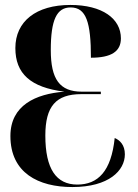

<svg xmlns="http://www.w3.org/2000/svg" viewBox="-20 -744 556 775"><path d="M272 11C420 11 484 -56 484 -121C484 -159 464 -178 443 -187C429 -52 375 1 292 1C207 1 163 -62 163 -197C163 -315 206 -364 308 -364H387V-374H310C221 -374 185 -424 185 -542C185 -664 209 -714 265 -714C328 -714 347 -654 347 -511C429 -511 468 -536 468 -589C468 -669 393 -724 264 -724C126 -724 42 -658 42 -550C42 -447 103 -391 240 -374C124 -365 22 -319 22 -195C22 -46 135 11 272 11Z"/></svg>

Font: Noto Serif Display Condensed Extra
Style: Regular
Weight: 800
Width: 3
Designer: Monotype Design Team
Foundry: Monotype Imaging Inc.
Version: Version 1.900